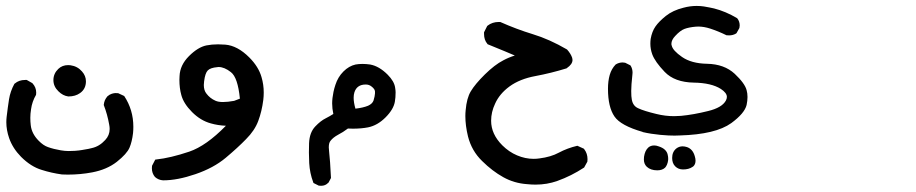

<svg xmlns="http://www.w3.org/2000/svg" viewBox="-20 -278 3040 637"><path d="M1 127.4Q1 118.7 2 109.9Q5.9 77.1 10 51Q14.2 24.9 27.8 0L29.3 -1Q43 -12.7 63 -12.7Q64.9 -12.7 68.8 -12.7L86.9 -2.4L87.9 -1.5Q100.1 11.7 100.1 29.3Q100.1 32.2 99.6 36.6Q86.4 59.1 83 84.5Q80.6 99.6 80.6 112.8Q80.6 126 82 137.2Q85 165.5 108.4 189Q123.5 204.6 139.2 210Q158.2 216.8 181.6 220.7Q195.3 223.1 208 223.1Q220.7 223.1 228.5 222.4Q236.3 221.7 241.5 221.2Q246.6 220.7 252 219.7Q257.3 218.8 262.7 217.8Q273.4 216.3 284.2 213.4Q309.6 208 329.1 186.5Q343.8 170.9 343.8 149.9Q343.8 143.1 342.3 135.7Q336.4 101.6 324.2 70.3Q325.2 61 328.1 54.4Q331.1 47.9 336.4 41.5Q343.8 35.2 351.1 33Q358.4 30.8 363 30.8Q367.7 30.8 372.1 31.2L392.1 40.5Q422.4 86.4 422.4 142.6Q422.4 153.3 421.4 163.6Q418 192.4 409.7 211.9Q400.9 232.4 367.7 258.8Q334.5 284.7 285.6 293.9Q246.6 301.3 205.1 301.3Q190.4 301.3 185.5 300.8Q150.4 295.9 118.2 285.6Q82.5 274.9 49.8 242.2Q22 213.9 10.3 180.2Q1 153.3 1 127.4ZM173.8 24.9Q157.2 8.8 157.2 -12.2Q157.2 -33.7 173.3 -49.3Q186.5 -62 206.1 -62Q210 -62 213.9 -61.5Q237.3 -58.1 252 -41Q265.1 -26.4 265.1 -8.3Q265.1 17.1 245.6 30.8Q230 42 207 42H206.5Q188.5 39.6 173.8 24.9Z M483.9 280.3Q483.9 276.9 484.4 272L495.1 251.5L499 251Q545.4 246.1 607.9 225.1Q664.1 206.1 729.5 139.2Q703.1 138.2 679.2 131.3Q645.5 122.1 617.2 93.8Q588.9 65.4 581.5 37.1Q575.2 14.6 575.2 -13.2Q575.2 -19 575.7 -25.4Q577.1 -62 606.9 -91.8Q636.7 -121.6 665 -127.4Q682.6 -130.9 703.6 -130.9Q715.3 -130.9 727.5 -129.9Q768.1 -126.5 807.1 -87.4Q837.9 -56.6 847.7 -22Q855 2.9 855 28.8Q855 41.5 853.5 53.7Q848.6 91.8 836.9 123Q825.2 154.8 796.4 183.6Q769 211.9 728.8 245.6Q688.5 279.3 628.4 299.8Q568.8 320.3 521.5 320.3H521Q505.4 319.3 494.1 309.1Q483.9 296.9 483.9 280.3ZM705.1 -55.7Q702.6 -55.7 700.7 -55.2Q678.2 -53.2 669.4 -44.4Q660.6 -35.6 657.2 -8.3Q656.2 -2 656.2 3.9Q656.2 22 665 32.7Q676.8 48.3 694.8 56.2Q704.1 60.5 719.7 60.5Q735.4 60.5 756.8 56.6L775.9 49.3Q769 -21 746.1 -38.6Q724.6 -55.7 705.1 -55.7Z M1005.9 263.2Q1004.9 244.6 1004.9 228Q1004.9 211.4 1005.4 197.3Q1006.8 161.6 1025.9 141.6Q1043.9 122.6 1061 114.3Q1073.7 107.9 1085.9 100.1Q1082 82 1082 65.2Q1082 48.3 1086.4 26.9Q1088.9 15.1 1092.8 3.4Q1101.1 -22.5 1119.4 -40.8Q1137.7 -59.1 1159.7 -64Q1170.4 -65.9 1182.6 -65.9Q1194.8 -65.9 1208 -64Q1237.8 -58.6 1266.1 -30.3Q1288.1 -8.3 1291 13.2Q1292.5 22.5 1292.5 28.3Q1292.5 45.9 1290 59.6Q1285.6 85 1259 111.6Q1232.4 138.2 1201.2 144.5Q1178.7 148.9 1150.9 148.9Q1142.6 148.9 1134.3 148.4Q1118.2 160.6 1101.1 169.4Q1085 178.2 1076.7 189Q1070.8 195.8 1070.8 210.9Q1070.8 216.8 1071.8 223.6Q1075.2 252.4 1078.1 312.5L1069.8 328.1L1068.8 328.6Q1059.6 338.4 1045.4 338.4Q1042.5 338.4 1037.6 337.9L1020 329.1L1019 326.2Q1007.8 296.4 1005.9 263.2ZM1221.2 17.6Q1218.3 13.2 1212.4 8.8Q1204.6 2.4 1193.4 2.4Q1164.1 2.4 1155.8 28.3Q1153.3 36.1 1153.3 46.4Q1153.3 62 1159.2 82.5Q1184.6 79.6 1201.2 72.8Q1215.3 66.4 1219.2 55.7Q1221.2 48.8 1222.7 42.2Q1224.1 35.6 1224.1 32Q1224.1 28.3 1224.1 27.6Q1224.1 26.9 1224.1 25.6Q1224.1 24.4 1223.6 22.9Q1223.1 21.5 1222.7 20.3Q1222.2 19 1221.2 17.6Z M1585.9 -165.5Q1585.9 -167.5 1585.9 -170.9L1596.2 -191.4L1597.7 -192.9Q1613.3 -205.1 1634.8 -205.1Q1636.2 -205.1 1639.6 -205.1Q1693.4 -181.2 1747.6 -164.6Q1802.7 -147.9 1861.3 -113.8Q1874 -99.6 1878.4 -85.9Q1879.4 -82.5 1879.4 -79.1Q1879.4 -64.9 1860.8 -52.2L1859.9 -51.3Q1807.6 -35.2 1756.1 -25.6Q1704.6 -16.1 1670.4 8.8Q1637.2 33.2 1622.6 65.9Q1609.4 93.8 1609.4 122.6Q1609.4 167 1646.5 204.1Q1668.5 226.1 1695.6 237.5Q1722.7 249 1750.5 249Q1759.8 249 1769.5 247.6Q1808.1 242.7 1834 228.5Q1862.3 213.4 1895.5 205.6L1917 215.3L1918.5 217.3Q1929.2 231.4 1929.2 250Q1929.2 253.4 1928.7 258.3L1918 277.8Q1875.5 305.7 1829.1 322.3Q1794.9 334.5 1756.8 334.5Q1743.2 334.5 1729 333Q1686 330.1 1649.7 309.8Q1613.3 289.6 1579.6 256.3Q1544.9 222.7 1532.7 174.8Q1523.9 138.7 1523.9 106.9Q1523.9 97.2 1524.9 87.9Q1528.3 47.4 1542 24.9Q1556.2 1 1588.6 -31Q1621.1 -63 1649.4 -77.6Q1667.5 -87.4 1688 -93.8Q1669.4 -102.1 1597.7 -131.3L1596.7 -132.8Q1585.9 -145.5 1585.9 -165.5Z M2126 275.4Q2116.2 266.1 2116.2 251Q2116.2 246.1 2116.7 242.2Q2119.6 221.7 2130.9 211.4Q2138.7 204.6 2150.4 204.6Q2157.7 204.6 2165 207.5Q2178.7 211.9 2185.8 218.8Q2192.9 225.6 2194.8 233.6Q2196.8 241.7 2196.8 246.1Q2196.8 250.5 2196.8 252.4Q2195.8 261.2 2192.9 268.1Q2189.9 274.9 2186.5 278.3Q2177.2 287.1 2160.6 287.1Q2138.7 287.1 2126 275.4ZM2246.1 284.2Q2230.5 284.2 2220.2 273.9Q2210 263.7 2210 246.1Q2210 225.6 2224.1 214.4Q2233.4 207.5 2244.6 207.5Q2251.5 207.5 2259.3 210Q2278.8 216.8 2285.2 240.7Q2287.6 248.5 2287.6 254.9Q2287.6 266.6 2280.8 273.4L2277.3 275.9Q2265.1 284.2 2246.1 284.2ZM1997.1 16.6Q1997.1 -9.3 2002.9 -29.5Q2008.8 -49.8 2022.5 -64Q2033.2 -70.8 2045.9 -70.8Q2049.3 -70.8 2054.2 -69.8L2070.8 -61.5L2072.3 -60.1Q2078.6 -49.8 2078.6 -37.1Q2078.6 -33.7 2078.1 -30.3Q2074.2 4.9 2074.2 23.9Q2074.2 43 2076.2 52.7Q2080.1 73.7 2097.2 81.1Q2116.7 90.3 2157.7 100.1Q2187 107.4 2216.3 107.4Q2227.5 107.4 2239.3 106.4Q2280.8 102.5 2329.6 90.3Q2375.5 79.1 2388.2 55.7Q2391.6 49.3 2391.6 43.5Q2391.6 30.3 2371.6 17.1Q2340.3 -2.9 2282.2 -3.9Q2218.3 -4.9 2185.1 -39.6Q2153.3 -72.8 2144 -97.7Q2137.7 -115.2 2137.7 -132.8Q2137.7 -141.1 2138.7 -148.9Q2143.1 -173.8 2154.8 -190.4Q2166 -206.5 2189 -225.1Q2212.4 -243.7 2247.6 -252.4Q2269.5 -258.3 2291 -258.3Q2304.2 -258.3 2315.2 -256.6Q2326.2 -254.9 2334 -253.2Q2341.8 -251.5 2349.1 -250Q2387.7 -240.2 2425.3 -217.8L2426.3 -216.8Q2434.1 -207 2434.1 -193.4Q2434.1 -189.9 2433.1 -185.1L2423.8 -168.5L2422.4 -167Q2412.1 -160.6 2398.9 -160.6Q2395.5 -160.6 2390.1 -161.1Q2363.3 -174.3 2336.4 -183.1Q2315.4 -189.9 2296.4 -189.9Q2292 -189.9 2288.1 -189.5Q2265.6 -187.5 2251 -182.1Q2236.8 -176.8 2220.2 -158.7Q2207.5 -145.5 2207.5 -132.3Q2207.5 -129.4 2208.5 -127Q2211.9 -110.4 2242.9 -88.9Q2273.9 -67.4 2325.7 -66.4Q2382.8 -65.4 2417.5 -33.2Q2451.2 -1.5 2457 21Q2460 31.2 2460 43.7Q2460 56.2 2457 70.3Q2450.2 98.1 2406.2 130.4Q2354 168 2235.4 171.4Q2226.6 171.9 2218 171.9Q2209.5 171.9 2197.5 171.4Q2185.5 170.9 2170.4 169.4Q2139.6 166.5 2112.3 160.2V159.7Q2039.1 138.7 2018.6 108.4Q1997.1 77.1 1997.1 16.6Z"/></svg>

Font: Bakudai
Style: Bold
Weight: 700
Version: Version 1.48